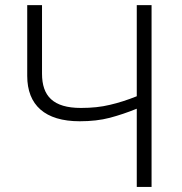

<svg xmlns="http://www.w3.org/2000/svg" viewBox="-20 -734 716 754"><path d="M575.2 -713.9H517.1V-356C480.5 -341.3 445.3 -330.1 411.6 -322.3C377.9 -314 339.8 -310.1 297.9 -310.1C188.5 -310.1 145 -356.9 145 -444.8V-713.9H86.9V-436C86.9 -321.3 156.7 -257.8 293 -257.8C336.9 -257.8 376.5 -262.2 411.6 -271.5C446.3 -280.8 481.4 -292.5 517.1 -307.1V0H575.2Z"/></svg>

Font: Noto Reveo Sans
Style: Regular
Weight: 300
Designer: Monotype Design Team
Foundry: Monotype Imaging Inc.
Version: Version 2.007